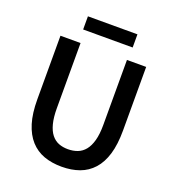

<svg xmlns="http://www.w3.org/2000/svg" viewBox="-145 -917 946 1042"><g transform="rotate(20 327.5 -396.0)"><path d="M328 12Q271 12 225.5 -4.5Q180 -21 147.5 -57Q115 -93 97.5 -149.5Q80 -206 80 -287V-654H196V-278Q196 -225 205.5 -188.5Q215 -152 232.5 -130Q250 -108 274 -98.5Q298 -89 328 -89Q358 -89 383 -98.5Q408 -108 426 -130Q444 -152 454 -188.5Q464 -225 464 -278V-654H575V-287Q575 -206 558 -149.5Q541 -93 508.5 -57Q476 -21 430.5 -4.5Q385 12 328 12ZM184 -728V-804H470V-728Z"/></g></svg>

Font: Giro Sans Semibold
Style: Regular
Weight: 600
Designer: Paul D. Hunt
Foundry: Adobe Systems Incorporated
Version: Version 1.000;PS 1.0;hotconv 1.0.88;makeotf.lib2.5.647800